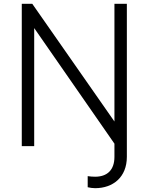

<svg xmlns="http://www.w3.org/2000/svg" viewBox="-20 -765 777 1005"><path d="M478 220C572 220 644 162 644 56V-745H579V-129L149 -745H94V0H159V-618L579 -13V56C579 127 539 160 478 160C465 160 452 159 439 157V215C450 218 466 220 478 220Z"/></svg>

Font: Plus Jakarta Sans Light
Style: Regular
Weight: 300
Designer: Gumpita Rahayu
Foundry: Tokotype
Version: Version 2.071;gftools[0.9.30]